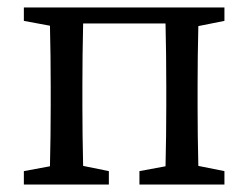

<svg xmlns="http://www.w3.org/2000/svg" viewBox="-20 -495 666 515"><path d="M44 0V-36L114 -49Q115 -87 115.5 -131.5Q116 -176 116 -210V-265Q116 -299 115.5 -344Q115 -389 114 -426L44 -439V-475H582V-439L512 -425Q511 -388 510.5 -343.5Q510 -299 510 -265V-210Q510 -176 510.5 -132Q511 -88 512 -50L582 -36V0H354V-36L424 -49Q425 -87 425.5 -131.5Q426 -176 426 -210V-265Q426 -300 425.5 -347Q425 -394 424 -432H203Q202 -394 201.5 -347Q201 -300 201 -265V-210Q201 -176 201.5 -132Q202 -88 203 -50L272 -36V0Z"/></svg>

Font: Source Serif Pro
Style: Regular
Weight: 400
Designer: Frank Grießhammer
Foundry: Adobe Systems Incorporated
Version: Version 3.001;hotconv 1.0.111;makeotfexe 2.5.65597